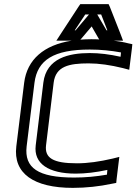

<svg xmlns="http://www.w3.org/2000/svg" viewBox="-20 -875 661 930"><path d="M415 -618C314 -618 205 -594 190 -475L153 -171C142 -82 216 -34 347 -34C393 -34 445 -40 500 -52L498 -29C446 -20 394 -15 339 -15C164 -15 97 -62 109 -166L147 -474C161 -585 241 -635 415 -635C467 -635 517 -630 566 -621L564 -600C511 -612 461 -618 415 -618ZM369 -683 374 -688 424 -747 458 -688 461 -684C448 -685 434 -685 421 -685C403 -685 386 -684 369 -683ZM294 -678H327C193 -657 111 -587 97 -474L59 -166C43 -35 143 35 333 35C397 35 461 28 522 15L543 11L545 -9L554 -83L558 -115L526 -107C462 -92 405 -84 353 -84C236 -84 196 -110 203 -171L240 -475C250 -554 314 -568 409 -568C460 -568 515 -560 576 -545L606 -537L610 -569L619 -641L621 -661L602 -665C579 -671 555 -675 531 -678H535H576L562 -715L512 -842L506 -855H491H384H369L360 -842L277 -715L253 -678H294ZM451 -805H470L500 -728H496L451 -805ZM342 -728 393 -805H411L346 -728H342Z"/></svg>

Font: Gamestation Text Outline
Style: Italic
Weight: 400
Designer: Jonas Hecksher
Foundry: Jonas Hecksher, Playtypeª, e-types AS
Version: Version 1.003